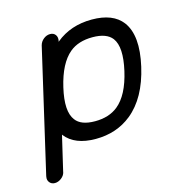

<svg xmlns="http://www.w3.org/2000/svg" viewBox="-92 -549 743 767"><g transform="rotate(-15 280.0 -165.5)"><path d="M479 -412Q524 -352 496 -229Q468 -106 395 -47Q333 3 246.5 3Q160 3 121 -47Q121 -47 120.5 -48Q120 -49 120 -49L86 96Q86 96 86 97Q83 111 70 121Q57 131 43 131Q29 131 21 121Q13 111 16 97Q16 96 16 96L134 -414Q138 -429 150.5 -439Q163 -449 177.5 -449Q192 -449 199.5 -439Q207 -429 204 -414L203 -410Q203 -410 204 -411Q205 -412 205 -412Q266 -462 353.5 -462Q441 -462 479 -412ZM338 -393Q279 -393 243 -363Q196 -324 174 -229.5Q152 -135 182 -96Q204 -66 262 -66Q320 -66 357 -96Q405 -135 426.5 -229.5Q448 -324 419 -363Q396 -393 338 -393Z"/></g></svg>

Font: Brass Mono
Style: Italic
Weight: 400
Italic angle: -13°
Monospace: yes
Version: Version 1.100; ttfautohint (v1.8.3) -l 8 -r 50 -G 200 -x 14 